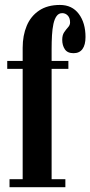

<svg xmlns="http://www.w3.org/2000/svg" viewBox="-20 -776 374 796"><path d="M19.5 0V-33H74V-490.5H10V-523.5H74V-578Q74 -629 90.8 -669Q107.5 -709 142 -732.2Q176.5 -755.5 228.5 -755.5Q279 -755.5 306.8 -718.2Q334.5 -681 334.5 -622.5Q334.5 -590 322 -572.8Q309.5 -555.5 285 -555.5Q259.5 -555.5 248.8 -571.8Q238 -588 238 -611Q238 -630.5 246 -642.2Q254 -654 262.2 -663Q270.5 -672 270.5 -683Q270.5 -701.5 261 -711.5Q251.5 -721.5 238 -721.5Q223.5 -721.5 214.8 -709.5Q206 -697.5 201.5 -676.8Q197 -656 195.5 -629.2Q194 -602.5 194 -572.5V-523.5H263.5V-490.5H194V-33H251V0Z"/></svg>

Font: Imbue 24pt
Style: Bold
Weight: 700
Designer: Tyler Finck
Foundry: Etcetera Type Company
Version: Version 1.102